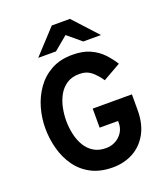

<svg xmlns="http://www.w3.org/2000/svg" viewBox="-165 -1035 1010 1161"><g transform="rotate(-20 340.5 -454.5)"><path d="M360.8 12Q280.4 12 222.5 -18.2Q164.7 -48.5 128 -100.2Q91.3 -152 73.7 -216.8Q56 -281.5 56 -350Q56 -415.3 74.2 -479.4Q92.4 -543.4 129.7 -596Q167 -648.7 224.5 -680.4Q282 -712 360.8 -712Q427.9 -712 474.3 -690.9Q520.7 -669.8 552.5 -636.1Q584.2 -602.5 607.6 -565L493.6 -500.2Q470.5 -535.6 439.2 -562.1Q408 -588.6 360.8 -588.6Q312.2 -588.6 279.4 -566.7Q246.5 -544.7 227 -509.2Q207.5 -473.7 198.9 -431.8Q190.4 -389.9 190.4 -350Q190.4 -304.7 200 -262.1Q209.6 -219.4 229.9 -185.4Q250.3 -151.5 282.8 -131.7Q315.3 -111.8 360.8 -111.8Q395.7 -111.8 423.8 -127.3Q451.8 -142.9 468.3 -169.2Q484.8 -195.6 484.8 -228.4V-241.4H366.2V-364H618.4V-263.2Q618.4 -174.1 584.3 -112.7Q550.2 -51.3 491.9 -19.6Q433.5 12 360.8 12ZM161.5 -765 305.5 -921H422.3L565.3 -765H451.5L363.9 -838.2L275.7 -765Z"/></g></svg>

Font: Overpass
Style: Regular
Weight: 400
Designer: Delve Withrington, Dave Bailey, Thomas Jockin
Foundry: Delve Fonts LLC
Version: Version 4.000